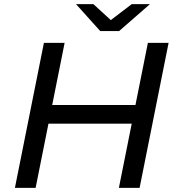

<svg xmlns="http://www.w3.org/2000/svg" viewBox="-20 -907 852 927"><path d="M555 -757 704 -887H616L515 -810L431 -887H347L464 -757ZM694 -700 634 -400H232L292 -700H192L52 0H152L214 -310H616L554 0H654L794 -700Z"/></svg>

Font: AWKNG-Font Medium
Style: Italic
Weight: 500
Italic angle: -11.3°
Designer: Awakening Church
Foundry: Awakening Church
Version: Version 1.700;PS 001.700;hotconv 1.0.88;makeotf.lib2.5.64775